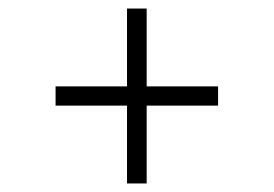

<svg xmlns="http://www.w3.org/2000/svg" viewBox="-20 -581 640 449"><path d="M277 -152V-334H110V-379H277V-561H323V-379H490V-334H323V-152Z"/></svg>

Font: Red Hat Mono
Style: Regular
Weight: 300
Monospace: yes
Designer: Pentagram, MCKL
Foundry: Pentagram, MCKL
Version: Version 1.023